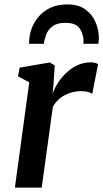

<svg xmlns="http://www.w3.org/2000/svg" viewBox="-20 -850 468 870"><path d="M47.5 0 112.5 -477 61.5 -504 69 -543.5 205.5 -567 228 -553.5 222 -463.5 218 -424.5Q226.5 -449.5 242.8 -474.8Q259 -500 281.5 -521Q304 -542 331.8 -554.8Q359.5 -567.5 391.5 -567.5Q402 -567.5 411.2 -565Q420.5 -562.5 424.5 -559.5L398 -424.5Q393.5 -428.5 380.5 -432.8Q367.5 -437 346.5 -437Q329 -437 310.8 -432.8Q292.5 -428.5 275.2 -419.8Q258 -411 243.8 -397.5Q229.5 -384 219.5 -366L169 0ZM112 -651.5Q112 -655.5 112 -659.5Q112 -663.5 112.5 -667.5Q113.5 -694.5 124.2 -722.8Q135 -751 156 -775.5Q177 -800 209 -815Q241 -830 285 -830Q335.5 -830 366.8 -807.2Q398 -784.5 413 -749.5Q428 -714.5 428 -677Q428 -671 427.2 -663.8Q426.5 -656.5 425.5 -651.5H357.5Q358 -656 358.2 -660.8Q358.5 -665.5 358.5 -670.5Q355.5 -702 338.8 -724.2Q322 -746.5 275.5 -746.5Q238 -746.5 217.8 -730.8Q197.5 -715 189.2 -693Q181 -671 179 -651.5Z"/></svg>

Font: Merriweather SemiBold
Style: Italic
Weight: 600
Italic angle: -7.8°
Version: Version 2.101